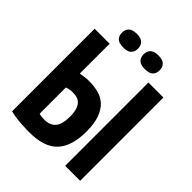

<svg xmlns="http://www.w3.org/2000/svg" viewBox="-237 -994 1141 1141"><g transform="rotate(45 334.0 -423.0)"><path d="M497 -700H623V0H497ZM45 -700H171V-449Q180 -451 201 -454Q222 -457 242 -457Q284 -457 320.5 -447.5Q357 -438 384 -413Q411 -388 427 -344.5Q443 -301 443 -234Q443 -111 387 -50.5Q331 10 207 10Q195 10 176 9.5Q157 9 134.5 7.5Q112 6 88.5 2.5Q65 -1 45 -6ZM171 -112Q179 -109 191 -107.5Q203 -106 216 -106Q261 -106 286 -133.5Q311 -161 311 -228Q311 -262 304 -284Q297 -306 285 -319Q273 -332 255.5 -336.5Q238 -341 217 -341Q207 -341 192 -338Q177 -335 171 -332ZM176 -798Q176 -824 191.5 -840Q207 -856 245 -856Q280 -856 295.5 -840Q311 -824 311 -798Q311 -772 295.5 -756.5Q280 -741 245 -741Q207 -741 191.5 -756.5Q176 -772 176 -798ZM358 -798Q358 -824 373.5 -840Q389 -856 425 -856Q462 -856 477.5 -840Q493 -824 493 -798Q493 -772 477.5 -756.5Q462 -741 425 -741Q389 -741 373.5 -756.5Q358 -772 358 -798Z"/></g></svg>

Font: PT Sans Narrow
Style: Bold
Weight: 700
Width: 3
Designer: A.Korolkova, O.Umpeleva, V.Yefimov
Foundry: ParaType Ltd
Version: Version 2.003W OFL